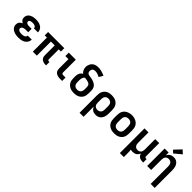

<svg xmlns="http://www.w3.org/2000/svg" viewBox="303 -2302 4045 4045"><g transform="rotate(45 2325.0 -280.0)"><path d="M298 8Q271 8 244.5 5.5Q218 3 192.5 -4.5Q167 -12 143.5 -24.5Q120 -37 102 -56Q84 -75 74.5 -100.5Q65 -126 65 -153Q65 -172 70.5 -191.5Q76 -211 88.5 -226.5Q101 -242 117.5 -253Q134 -264 152 -272Q137 -279 123 -289.5Q109 -300 99 -313.5Q89 -327 85 -344Q81 -361 81 -378Q81 -402 89.5 -426Q98 -450 115 -468Q132 -486 154 -498Q176 -510 199.5 -516.5Q223 -523 248 -525.5Q273 -528 297 -528Q323 -528 348 -525Q373 -522 397 -514Q421 -506 442.5 -492.5Q464 -479 480 -459Q496 -439 504.5 -414.5Q513 -390 513 -365Q513 -364 513 -363.5Q513 -363 513 -363H394Q394 -363 394 -363Q394 -363 394 -363Q394 -380 384.5 -393.5Q375 -407 360.5 -414.5Q346 -422 329.5 -424.5Q313 -427 297 -427Q287 -427 277 -426.5Q267 -426 257 -424Q247 -422 237 -419Q227 -416 218.5 -410Q210 -404 205 -395Q200 -386 200 -376Q200 -376 200 -376Q200 -376 200 -376Q200 -365 205 -355.5Q210 -346 218.5 -340Q227 -334 237 -330Q247 -326 257.5 -324Q268 -322 278.5 -321.5Q289 -321 300 -321H366V-220H300Q288 -220 275.5 -219Q263 -218 251 -215.5Q239 -213 227 -208.5Q215 -204 205.5 -197Q196 -190 190 -178.5Q184 -167 184 -155Q184 -143 190 -132Q196 -121 205.5 -114Q215 -107 226.5 -103Q238 -99 250 -96.5Q262 -94 274 -93.5Q286 -93 298 -93Q316 -93 334.5 -95.5Q353 -98 369.5 -106Q386 -114 398 -129.5Q410 -145 410 -163H529Q529 -163 529 -163Q529 -163 529 -163Q529 -136 519.5 -110Q510 -84 493 -63.5Q476 -43 452.5 -28.5Q429 -14 403.5 -6Q378 2 351 5Q324 8 298 8Z M1107 8Q1088 8 1069 5.5Q1050 3 1032.5 -4.5Q1015 -12 1000 -24Q985 -36 975 -52Q965 -68 961 -86.5Q957 -105 957 -124V-419H843V0H724V-419H659V-520H1141V-419H1076V-124Q1076 -118 1077.5 -112Q1079 -106 1083.5 -101.5Q1088 -97 1094.5 -95Q1101 -93 1107 -93H1126V8Z M1529 0Q1509 0 1488.5 -2.5Q1468 -5 1449 -12.5Q1430 -20 1413.5 -32Q1397 -44 1386 -61Q1375 -78 1370.5 -98Q1366 -118 1366 -139V-419H1274V-520H1484V-139Q1484 -130 1487.5 -122Q1491 -114 1497.5 -109Q1504 -104 1512.5 -102.5Q1521 -101 1529 -101H1597V0Z M1950 8Q1920 8 1890.5 3Q1861 -2 1834 -14.5Q1807 -27 1784.5 -47.5Q1762 -68 1748 -94.5Q1734 -121 1728.5 -150.5Q1723 -180 1723 -210V-270Q1723 -293 1727.5 -315Q1732 -337 1742 -357Q1752 -377 1768 -393Q1784 -409 1803 -421Q1787 -432 1775 -448Q1763 -464 1755 -482Q1747 -500 1743 -519.5Q1739 -539 1739 -559Q1739 -584 1745.5 -609Q1752 -634 1764 -656Q1776 -678 1795 -695.5Q1814 -713 1837 -723.5Q1860 -734 1885.5 -738.5Q1911 -743 1936 -743Q1988 -743 2038.5 -729Q2089 -715 2136 -692L2083 -602Q2051 -619 2016 -630.5Q1981 -642 1945 -642Q1928 -642 1911.5 -637.5Q1895 -633 1882.5 -621.5Q1870 -610 1864 -593.5Q1858 -577 1858 -561Q1858 -543 1864.5 -526Q1871 -509 1885 -499Q1899 -489 1916.5 -485.5Q1934 -482 1951.5 -480Q1969 -478 1986 -474.5Q2003 -471 2020 -466.5Q2037 -462 2053.5 -456.5Q2070 -451 2085.5 -443Q2101 -435 2115 -424.5Q2129 -414 2140 -401Q2151 -388 2159 -372Q2167 -356 2171 -339Q2175 -322 2176 -305Q2177 -288 2177 -270V-210Q2177 -180 2171.5 -150.5Q2166 -121 2152 -94.5Q2138 -68 2115.5 -47.5Q2093 -27 2066 -14.5Q2039 -2 2009.5 3Q1980 8 1950 8ZM1950 -93Q1973 -93 1995 -100.5Q2017 -108 2031.5 -125.5Q2046 -143 2052 -165Q2058 -187 2058 -210V-270Q2058 -290 2053.5 -309.5Q2049 -329 2036 -343Q2023 -357 2004.5 -364.5Q1986 -372 1967 -376Q1948 -380 1928.5 -382.5Q1909 -385 1890 -389Q1876 -379 1866.5 -365Q1857 -351 1851.5 -335.5Q1846 -320 1844 -303.5Q1842 -287 1842 -270V-210Q1842 -187 1848 -165Q1854 -143 1868.5 -125.5Q1883 -108 1905 -100.5Q1927 -93 1950 -93Z M2331 215V-310Q2331 -339 2336 -368.5Q2341 -398 2354.5 -424Q2368 -450 2389 -471Q2410 -492 2436.5 -505Q2463 -518 2492 -523Q2521 -528 2551 -528Q2581 -528 2610.5 -523Q2640 -518 2667 -505.5Q2694 -493 2716 -472Q2738 -451 2752 -425Q2766 -399 2771.5 -369.5Q2777 -340 2777 -310V-210Q2777 -183 2773.5 -156.5Q2770 -130 2761 -105Q2752 -80 2736.5 -58Q2721 -36 2699.5 -20.5Q2678 -5 2652 1.5Q2626 8 2599 8Q2575 8 2552 3Q2529 -2 2509 -15Q2489 -28 2474.5 -46.5Q2460 -65 2450 -86V215ZM2551 -93Q2573 -93 2595 -101Q2617 -109 2632 -126Q2647 -143 2652.5 -165Q2658 -187 2658 -210V-310Q2658 -333 2652.5 -355Q2647 -377 2632 -394Q2617 -411 2595.5 -419Q2574 -427 2551 -427Q2529 -427 2508 -418.5Q2487 -410 2473.5 -393Q2460 -376 2455 -354Q2450 -332 2450 -310V-210Q2450 -188 2455 -166Q2460 -144 2473.5 -127Q2487 -110 2508 -101.5Q2529 -93 2551 -93Z M3150 8Q3120 8 3090.5 3Q3061 -2 3034 -14.5Q3007 -27 2984.5 -47.5Q2962 -68 2948 -94.5Q2934 -121 2928.5 -150.5Q2923 -180 2923 -210V-310Q2923 -340 2928.5 -369.5Q2934 -399 2948 -425.5Q2962 -452 2984.5 -472.5Q3007 -493 3034 -505.5Q3061 -518 3090.5 -524.5Q3120 -531 3150 -531Q3180 -531 3209.5 -524.5Q3239 -518 3266 -505.5Q3293 -493 3315.5 -472.5Q3338 -452 3352 -425.5Q3366 -399 3371.5 -369.5Q3377 -340 3377 -310V-210Q3377 -180 3371.5 -150.5Q3366 -121 3352 -94.5Q3338 -68 3315.5 -47.5Q3293 -27 3266 -14.5Q3239 -2 3209.5 3Q3180 8 3150 8ZM3150 -93Q3173 -93 3195 -100.5Q3217 -108 3231.5 -125.5Q3246 -143 3252 -165Q3258 -187 3258 -210V-310Q3258 -333 3252 -355.5Q3246 -378 3231 -395Q3216 -412 3193.5 -419.5Q3171 -427 3149 -427Q3126 -427 3104.5 -419Q3083 -411 3068 -394Q3053 -377 3047.5 -355Q3042 -333 3042 -310V-210Q3042 -187 3048 -165Q3054 -143 3068.5 -125.5Q3083 -108 3105 -100.5Q3127 -93 3150 -93Z M3531 215V-520H3650V-210Q3650 -188 3655 -166.5Q3660 -145 3673 -127.5Q3686 -110 3707 -101.5Q3728 -93 3750 -93Q3772 -93 3793 -101.5Q3814 -110 3827 -127.5Q3840 -145 3845 -166.5Q3850 -188 3850 -210V-520H3969V-124Q3969 -118 3971 -112Q3973 -106 3977.5 -101.5Q3982 -97 3988 -95Q3994 -93 4000 -93H4020V8H4000Q3976 8 3952 3.5Q3928 -1 3907 -14Q3886 -27 3871.5 -47.5Q3857 -68 3853 -92Q3843 -70 3828.5 -50.5Q3814 -31 3794 -17.5Q3774 -4 3750 2Q3726 8 3702 8Q3687 8 3672.5 6Q3658 4 3644 -1Q3647 26 3648.5 53Q3650 80 3650 107V215Z M4450 215V-310Q4450 -332 4445 -353.5Q4440 -375 4427 -392.5Q4414 -410 4393 -418.5Q4372 -427 4350 -427Q4328 -427 4307 -418.5Q4286 -410 4273 -392.5Q4260 -375 4255 -353.5Q4250 -332 4250 -310V0H4131V-520H4250V-434Q4259 -455 4274 -473.5Q4289 -492 4309 -504.5Q4329 -517 4352 -522.5Q4375 -528 4398 -528Q4424 -528 4450 -521Q4476 -514 4496.5 -498Q4517 -482 4531.5 -460Q4546 -438 4554.5 -413Q4563 -388 4566 -362Q4569 -336 4569 -310V215ZM4331 -573 4272 -627 4411 -775 4489 -705Z"/></g></svg>

Font: Zed Sans Extended
Style: Bold
Weight: 700
Width: 7
Designer: Belleve Invis
Foundry: Belleve Invis
Version: Version 1.0.0; ttfautohint (v1.8.4)